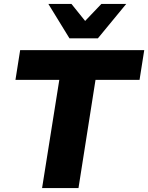

<svg xmlns="http://www.w3.org/2000/svg" viewBox="-20 -961 757 981"><path d="M195 0 283 -553H59L83 -705H717L693 -553H468L381 0ZM335 -765 227 -941H345L415 -854L498 -941H625L480 -765Z"/></svg>

Font: Nunito Sans 11pt Black
Style: Italic
Weight: 900
Italic angle: -9°
Version: Version 3.101;gftools[0.9.27]